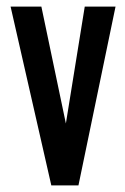

<svg xmlns="http://www.w3.org/2000/svg" viewBox="-20 -560 378 580"><path d="M329 -540 217 0H135L12 -540H105L179 -187L236 -540H329Z"/></svg>

Font: Berliner Wand
Style: Regular
Weight: 400
Designer: Peter Wiegel
Foundry: Peter Wiegel
Version: Version 1.000